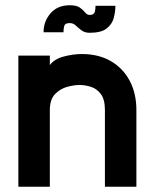

<svg xmlns="http://www.w3.org/2000/svg" viewBox="-20 -712 580 732"><path d="M500 0H380V-292Q380 -333 364.5 -353.5Q349 -374 326.5 -381Q304 -388 283 -388Q263 -388 236.5 -381Q210 -374 190 -353.5Q170 -333 170 -292V0H50V-500H170V-464Q187 -487 223 -496.5Q259 -506 292 -506Q356 -506 402.5 -479Q449 -452 474.5 -404Q500 -356 500 -292ZM322 -587Q303 -587 290.5 -596.5Q278 -606 268.5 -615Q259 -624 246 -624Q228 -624 225 -613.5Q222 -603 222 -589H146Q146 -630 172.5 -661Q199 -692 246 -692Q272 -692 284.5 -683Q297 -674 304.5 -664.5Q312 -655 322 -655Q334 -655 339 -662Q344 -669 344 -690H420Q420 -667 413.5 -643Q407 -619 386 -603Q365 -587 322 -587Z"/></svg>

Font: Kulim Park
Style: Bold
Weight: 700
Designer: Noponies / Dale Sattler
Foundry: Noponies
Version: Version 1.000; ttfautohint (v1.8.3)